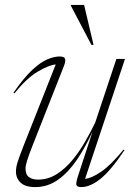

<svg xmlns="http://www.w3.org/2000/svg" viewBox="-20 -752 550 782"><path d="M299.5 -40.5 357 -216.5Q328.5 -153.5 293.8 -102Q259 -50.5 216.8 -20.2Q174.5 10 123.5 10Q83 10 64 -8Q45 -26 45 -53.5Q45 -69.5 51 -89.5Q57 -109.5 74.5 -154.5L207 -489.5Q178.5 -487 133 -459.8Q87.5 -432.5 38.5 -371.5L35 -374.5Q77.5 -436 112 -467.8Q146.5 -499.5 174 -510.8Q201.5 -522 223 -522Q242.5 -522 245.2 -512Q248 -502 239.5 -481L114.5 -164Q97 -119.5 90.5 -98.5Q84 -77.5 84 -66Q84 -40.5 98.2 -30.5Q112.5 -20.5 134.5 -20.5Q176 -20.5 211 -42.8Q246 -65 275 -100.2Q304 -135.5 327 -175.8Q350 -216 367.5 -252L454 -512H489L326.5 -23.5Q352.5 -26 391.2 -52Q430 -78 483.5 -143L487 -140.5Q431.5 -57.5 389.5 -23.8Q347.5 10 311 10Q294 10 291.2 1.2Q288.5 -7.5 299.5 -40.5ZM361 -569H352.5L268.5 -729V-732H322.5Z"/></svg>

Font: Newsreader 72pt ExtraLight
Style: Italic
Weight: 275
Italic angle: -17°
Designer: Hugues Gentile
Foundry: Production Type
Version: Version 1.003; ttfautohint (v1.8.3)